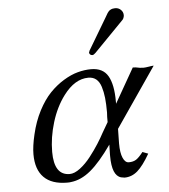

<svg xmlns="http://www.w3.org/2000/svg" viewBox="-51 -728 690 786"><g transform="rotate(-5 294.0 -335.0)"><path d="M356 -179.2 379.9 -220.2V-241.2Q379.9 -244.6 380.4 -250.7Q380.9 -256.8 380.9 -259.8Q380.9 -294.9 378.2 -319.8Q375.5 -344.7 368.9 -365.7Q362.3 -386.7 349.4 -397.5Q336.4 -408.2 316.9 -408.2Q261.2 -408.2 214.8 -346.2Q180.7 -300.8 161.9 -239.3Q143.1 -177.7 143.1 -118.2Q143.1 -22 207 -22Q226.6 -22 249.8 -39.6Q272.9 -57.1 293.7 -83.7Q314.5 -110.4 329.8 -134.5Q345.2 -158.7 356 -179.2ZM331.1 -441.9Q379.9 -441.9 400.4 -406.5Q420.9 -371.1 420.9 -301.8V-292L502 -434.1Q513.2 -434.1 530.8 -430.2Q533.2 -430.2 538.3 -429.7Q543.5 -429.2 545.9 -429.2Q553.2 -429.2 567.6 -431.6Q582 -434.1 587.9 -434.1L419.9 -189Q419.9 -179.7 419.4 -160.2Q418.9 -140.6 418.9 -130.9V-127.9Q418.9 -90.3 428 -69.6Q437 -48.8 452.1 -48.8Q470.2 -48.8 482.2 -56.4Q494.1 -64 511.2 -85.9Q515.1 -84.5 522.7 -81.5Q530.3 -78.6 534.2 -77.1Q506.8 -29.3 482.9 -8.5Q459 12.2 429.2 12.2Q427.2 12.2 415 9.8Q377.9 -0.5 377.9 -81.1V-88.9Q377.9 -95.2 378.4 -108.2Q378.9 -121.1 378.9 -127.9Q330.1 -58.6 290.5 -25.9Q251 6.8 209 11.2Q204.1 12.2 193.8 12.2Q130.4 12.2 98.1 -20.3Q65.9 -52.7 65.9 -115.2Q65.9 -148.4 77.1 -195.8Q89.4 -249 111.8 -292Q134.3 -335 160.6 -362.3Q187 -389.6 217.5 -408.2Q248 -426.8 276.1 -434.3Q304.2 -441.9 331.1 -441.9ZM418.9 -665Q429.2 -682.1 451.2 -682.1Q464.8 -682.1 474.4 -672.9Q483.9 -663.6 483.9 -650.9Q483.9 -646 482.9 -644Q481 -634.8 474.1 -628.9L355 -506.8Q347.2 -499 341.8 -499Q336.4 -499 332.8 -502.2Q329.1 -505.4 329.1 -509.8V-512.2L330.1 -513.2Q330.1 -513.7 330.6 -514.9Q331.1 -516.1 331.1 -517.1Q333 -521 334 -522L407.2 -645Q409.2 -647.9 418.9 -665Z"/></g></svg>

Font: Common Serif
Style: Italic
Weight: 400
Italic angle: -12°
Designer: Philipp H. Poll, Khaled Hosny
Foundry: Stefan Peev, Context Ltd.
Version: Version 1.026